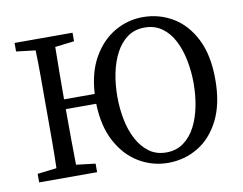

<svg xmlns="http://www.w3.org/2000/svg" viewBox="-76 -788 1148 907"><g transform="rotate(-10 497.5 -334.5)"><path d="M661 -35Q709 -35 744 -60.5Q779 -86 801 -128.5Q823 -171 833.5 -224.5Q844 -278 844 -335Q844 -391 833.5 -444.5Q823 -498 801 -541Q779 -584 744 -609Q709 -634 661 -634Q613 -634 578.5 -609Q544 -584 521.5 -541Q499 -498 488.5 -444.5Q478 -391 478 -335Q478 -278 488.5 -224.5Q499 -171 521.5 -128.5Q544 -86 578.5 -60.5Q613 -35 661 -35ZM661 15Q586 15 521.5 -23.5Q457 -62 417 -136.5Q377 -211 374 -319H228Q228 -243 228.5 -178Q229 -113 230 -52L322 -41V0H44V-41L136 -52Q138 -115 138 -180Q138 -245 138 -310V-359Q138 -424 138 -488.5Q138 -553 136 -617L44 -628V-669H322V-628L230 -617Q229 -554 228.5 -490Q228 -426 228 -366H375Q381 -469 421.5 -539.5Q462 -610 525 -647Q588 -684 661 -684Q739 -684 804 -645.5Q869 -607 908.5 -529.5Q948 -452 948 -335Q948 -218 908.5 -140Q869 -62 804 -23.5Q739 15 661 15Z"/></g></svg>

Font: Source Serif Pro
Style: Regular
Weight: 400
Designer: Frank Grießhammer
Foundry: Adobe Systems Incorporated
Version: Version 3.001;hotconv 1.0.111;makeotfexe 2.5.65597